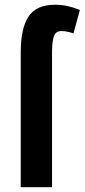

<svg xmlns="http://www.w3.org/2000/svg" viewBox="-20 -785 355 805"><path d="M236.8 -654.8Q215.3 -654.8 207.3 -636Q199.2 -617.2 198.2 -573.2V0H66.9V-564Q66.9 -667.5 100.1 -716.3Q133.3 -765.1 210 -765.1Q237.8 -765.1 261.5 -760Q285.2 -754.9 314.9 -743.2L288.1 -645Q275.4 -649.4 262.2 -652.1Q249 -654.8 236.8 -654.8Z"/></svg>

Font: Open Sans Condensed
Style: Bold
Weight: 700
Width: 3
Designer: Monotype Design Team
Foundry: Monotype Imaging Inc.
Version: Version 3.003; ttfautohint (v1.8.4)